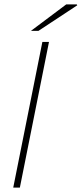

<svg xmlns="http://www.w3.org/2000/svg" viewBox="-20 -850 370 870"><path d="M40 0 172 -660H202L70 0ZM120 -710 280 -830H328L330 -826L154 -710Z"/></svg>

Font: Source Sans 3 ExtraLight
Style: Italic
Weight: 250
Italic angle: -11°
Designer: Paul D. Hunt
Foundry: Adobe
Version: Version 3.046;hotconv 1.0.118;makeotfexe 2.5.65603